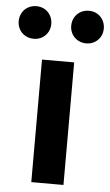

<svg xmlns="http://www.w3.org/2000/svg" viewBox="-98 -837 501 874"><g transform="rotate(5 152.5 -400.0)"><path d="M79 0H226V-560H79ZM33 -651C76 -651 107 -684 107 -725C107 -767 76 -800 33 -800C-11 -800 -42 -767 -42 -725C-42 -684 -11 -651 33 -651ZM273 -651C316 -651 347 -684 347 -725C347 -767 316 -800 273 -800C229 -800 198 -767 198 -725C198 -684 229 -651 273 -651Z"/></g></svg>

Font: Source Han Sans CN
Style: Bold
Weight: 700
Designer: Ryoko NISHIZUKA 西塚涼子 (kana, bopomofo & ideographs); Paul D. Hunt (Latin, Greek & Cyrillic); Sandoll Communications 산돌커뮤니
Foundry: Adobe
Version: Version 2.001;hotconv 1.0.107;makeotfexe 2.5.65593